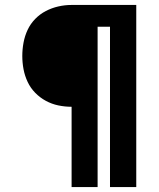

<svg xmlns="http://www.w3.org/2000/svg" viewBox="-20 -755 640 775"><path d="M269 0V-324Q242 -324 215.5 -329.5Q189 -335 165 -348Q141 -361 122 -380.5Q103 -400 91.5 -424.5Q80 -449 75 -475.5Q70 -502 70 -529Q70 -556 75 -583Q80 -610 91.5 -634.5Q103 -659 122 -678.5Q141 -698 165 -710.5Q189 -723 215.5 -729Q242 -735 269 -735H530V0H424V-647H374V0Z"/></svg>

Font: Iosevka SS04 XBd Ex
Style: Regular
Weight: 800
Width: 7
Monospace: yes
Designer: Belleve Invis
Foundry: Belleve Invis
Version: Version 19.0.0; ttfautohint (v1.8.4)